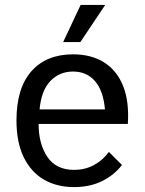

<svg xmlns="http://www.w3.org/2000/svg" viewBox="-20 -741 590 781"><path d="M281 20Q211 20 158.5 -10.5Q106 -41 76.5 -101.5Q47 -162 47 -251Q47 -383 108 -451.5Q169 -520 277 -520Q351 -520 403 -487.5Q455 -455 480.5 -392Q506 -329 500 -237H137Q137 -156 172.5 -103Q208 -50 282 -50Q325 -50 361 -69Q397 -88 423 -123L476 -70Q446 -30 396.5 -5Q347 20 281 20ZM141 -296H407Q400 -373 366 -411.5Q332 -450 277 -450Q222 -450 185 -411.5Q148 -373 141 -296ZM308 -721H408L307 -570H237Z"/></svg>

Font: Moderustic
Style: Regular
Weight: 400
Designer: Tural Alisoy
Foundry: TAFT Foundry
Version: Version 2.120